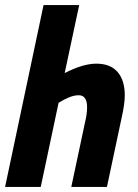

<svg xmlns="http://www.w3.org/2000/svg" viewBox="-23 -734 542 754"><path d="M148 -714H288L231 -447Q303 -484 355 -484Q411 -484 439 -451Q467 -418 467 -360Q467 -326 455 -273L397 0H257L311 -254Q319 -286 319 -313Q319 -360 286 -360Q268 -360 246.5 -351Q225 -342 207 -330L137 0H-3Z"/></svg>

Font: Noto Sans Display Ex Bold Cond
Style: Italic
Weight: 800
Width: 3
Italic angle: -12°
Designer: Monotype Design team
Foundry: Monotype Imaging Inc.
Version: Version 1.000